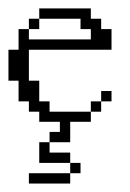

<svg xmlns="http://www.w3.org/2000/svg" viewBox="-20 -288 308 454"><path d="M48.3 146V121.6H146V146ZM146 121.6V97.2H170.4V121.6ZM72.8 97.2V48.3H97.2V72.8H146V97.2ZM194.8 -23.9V-48.3H219.2V-23.9ZM219.2 -48.3V-72.8H243.7V-48.3ZM48.3 -219.2V-243.7H72.8V-219.2ZM97.2 48.3V23.9H121.6V0H72.8V-23.9H48.3V-48.3H23.9V-97.2H0V-170.4H23.9V-219.2H48.3V-194.8H194.8V-219.2H170.4V-243.7H72.8V-268.1H194.8V-243.7H219.2V-219.2H243.7V-170.4H48.3V-97.2H72.8V-48.3H97.2V-23.9H194.8V0H146V48.3Z"/></svg>

Font: FS Mondwest Regular
Style: Regular
Weight: 400
Designer: NZWStudios2024
Foundry: https://fontstruct.com
Version: Version 1.0